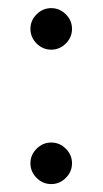

<svg xmlns="http://www.w3.org/2000/svg" viewBox="-20 -446 255 477"><path d="M158.9 -40.3Q158.9 -19.4 143.5 -4Q128.2 11.3 107.3 11.3Q86.3 11.3 71 -4Q55.6 -19.4 55.6 -40.3Q55.6 -61.3 71 -76.6Q86.3 -91.9 107.3 -91.9Q128.2 -91.9 143.5 -76.6Q158.9 -61.3 158.9 -40.3ZM158.9 -374.2Q158.9 -353.2 143.5 -337.9Q128.2 -322.6 107.3 -322.6Q86.3 -322.6 71 -337.9Q55.6 -353.2 55.6 -374.2Q55.6 -395.2 71 -410.5Q86.3 -425.8 107.3 -425.8Q128.2 -425.8 143.5 -410.5Q158.9 -395.2 158.9 -374.2Z"/></svg>

Font: Playfair Display
Style: Regular
Weight: 400
Designer: Claus Eggers Sørensen
Foundry: Claus Eggers Sørensen
Version: Version 1.005; ttfautohint (v1.2) -l 10 -r 42 -G 200 -x 21 -